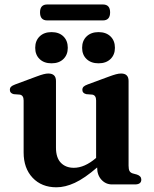

<svg xmlns="http://www.w3.org/2000/svg" viewBox="-20 -804 672 837"><path d="M83 -139.5V-366Q83 -388.5 66.5 -391.5L40 -393.5Q23 -397.5 23 -412Q23 -420.5 28 -425.8Q33 -431 46.5 -436L138 -470Q158 -477.5 169.8 -480.5Q181.5 -483.5 190.5 -483.5Q224 -483.5 224 -451V-160.5Q224 -116.5 245.2 -94.5Q266.5 -72.5 302 -72.5Q349 -72.5 399 -115.5V-366Q399 -388.5 382.5 -391.5L356.5 -393.5Q339 -397.5 339 -412Q339 -420.5 344 -425.8Q349 -431 362.5 -436L454.5 -470Q473.5 -477 485.5 -480.2Q497.5 -483.5 508 -483.5Q540.5 -483.5 540.5 -451V-81.5Q540.5 -65.5 544.8 -58.2Q549 -51 558.5 -48L577 -43Q596 -36.5 596 -21Q596 0 568 0H468.5Q441 0 422.2 -20.5Q403.5 -41 403.5 -73.5V-74Q348.5 -26.5 306.2 -7Q264 12.5 226 12.5Q161.5 12.5 122.2 -29Q83 -70.5 83 -139.5ZM204.5 -528Q172 -528 152.8 -546.5Q133.5 -565 133.5 -595.5Q133.5 -626.5 152.8 -645.2Q172 -664 204.5 -664Q237.5 -664 256.5 -645.2Q275.5 -626.5 275.5 -595.5Q275.5 -565.5 256.5 -546.8Q237.5 -528 204.5 -528ZM409.5 -528Q377 -528 357.5 -546.5Q338 -565 338 -595.5Q338 -626.5 357.5 -645.2Q377 -664 409.5 -664Q442.5 -664 461.8 -645.2Q481 -626.5 481 -595.5Q481 -565.5 461.8 -546.8Q442.5 -528 409.5 -528ZM154.5 -750Q154.5 -784.5 186 -784.5H428.5Q460 -784.5 460 -750Q460 -715 428.5 -715H186Q154.5 -715 154.5 -750Z"/></svg>

Font: Fraunces 9pt S000 SemiBold
Style: Regular
Weight: 600
Version: Version 1.000; ttfautohint (v1.8.3)